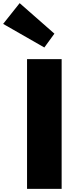

<svg xmlns="http://www.w3.org/2000/svg" viewBox="-123 -1201 461 1221"><path d="M49 -825H269V0H49ZM-103 -1049 2 -1181 223 -987 159 -899Z"/></svg>

Font: Spartan MB
Style: Regular
Weight: 900
Designer: Matt Bailey
Foundry: Matt Bailey
Version: Version 001.001